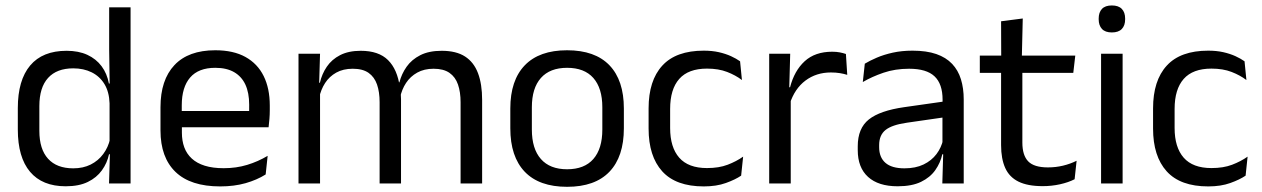

<svg xmlns="http://www.w3.org/2000/svg" viewBox="-20 -690 4744 722"><path d="M227 10.5Q139 10.5 93 -44Q47 -98.5 47 -203V-283.5Q47 -388.5 93.5 -443.8Q140 -499 230.5 -499Q275.5 -499 308.5 -483.8Q341.5 -468.5 362 -441Q382.5 -413.5 389.5 -376H416L392 -301.5Q390.5 -344.5 372.8 -373.8Q355 -403 324.8 -418Q294.5 -433 255.5 -433Q193.5 -433 160.8 -397Q128 -361 128 -291V-198Q128 -129 160.8 -93Q193.5 -57 255.5 -57Q292.5 -57 321 -71.2Q349.5 -85.5 368.2 -110.8Q387 -136 394 -168L414 -110H390Q383 -77 363.2 -49.5Q343.5 -22 310.2 -5.8Q277 10.5 227 10.5ZM390 0 393.5 -118 392 -144V-348L392.5 -365L390.5 -503.5V-662.5H471V0Z M808 11Q696.5 11 640 -43.5Q583.5 -98 583.5 -199.5V-286.5Q583.5 -389.5 636 -445.2Q688.5 -501 789.5 -501Q857.5 -501 903 -475.8Q948.5 -450.5 971.5 -404Q994.5 -357.5 994.5 -293V-275Q994.5 -259 993.2 -243Q992 -227 990 -211.5H915.5Q916.5 -235.5 916.8 -257Q917 -278.5 917 -296.5Q917 -341 902.8 -371.8Q888.5 -402.5 860.2 -418.8Q832 -435 789.5 -435Q726.5 -435 695 -398.5Q663.5 -362 663.5 -294V-247.5L664 -237.5V-191Q664 -160.5 673 -136Q682 -111.5 701.2 -93.8Q720.5 -76 750.2 -66.8Q780 -57.5 821 -57.5Q868.5 -57.5 909.5 -70Q950.5 -82.5 986.5 -104L979 -34Q946.5 -13.5 903.5 -1.2Q860.5 11 808 11ZM626 -211.5V-272.5H973V-211.5Z M1712 0V-305.5Q1712 -344 1702.2 -372.2Q1692.5 -400.5 1670.2 -416Q1648 -431.5 1610.5 -431.5Q1575 -431.5 1549 -417Q1523 -402.5 1507 -378.2Q1491 -354 1484.5 -323L1472 -380.5H1482Q1490 -412 1509 -439Q1528 -466 1560.5 -482.5Q1593 -499 1641 -499Q1695.5 -499 1728.8 -477.5Q1762 -456 1777.5 -414.8Q1793 -373.5 1793 -314.5V0ZM1102.5 0V-488H1183.5L1180 -371L1183.5 -366V0ZM1407.5 0V-305.5Q1407.5 -344 1397.8 -372.2Q1388 -400.5 1366 -416Q1344 -431.5 1306.5 -431.5Q1270.5 -431.5 1244.5 -417Q1218.5 -402.5 1202.5 -377.8Q1186.5 -353 1180 -321.5L1165 -379H1183Q1190.5 -412 1209 -439.2Q1227.5 -466.5 1259.2 -482.8Q1291 -499 1336.5 -499Q1404 -499 1439.2 -464Q1474.5 -429 1483.5 -362Q1486 -352 1487 -340.2Q1488 -328.5 1488 -317V0Z M2112.5 12.5Q2007.5 12.5 1953.2 -44.2Q1899 -101 1899 -207.5V-282Q1899 -388 1953.5 -444.5Q2008 -501 2112.5 -501Q2217.5 -501 2271.8 -444.5Q2326 -388 2326 -282V-207.5Q2326 -101 2271.8 -44.2Q2217.5 12.5 2112.5 12.5ZM2112.5 -53.5Q2177.5 -53.5 2211.2 -92Q2245 -130.5 2245 -203V-286.5Q2245 -358.5 2211.2 -396.8Q2177.5 -435 2112.5 -435Q2048 -435 2014 -396.8Q1980 -358.5 1980 -286.5V-203Q1980 -130.5 2014 -92Q2048 -53.5 2112.5 -53.5Z M2626.5 11Q2521.5 11 2470.2 -45.8Q2419 -102.5 2419 -206.5V-282.5Q2419 -387 2470.5 -443.2Q2522 -499.5 2626.5 -499.5Q2657.5 -499.5 2683 -493.8Q2708.5 -488 2728.8 -478.8Q2749 -469.5 2763 -459.5L2770 -389Q2746.5 -407 2714.2 -419.5Q2682 -432 2638.5 -432Q2568.5 -432 2534.2 -393.2Q2500 -354.5 2500 -280.5V-208.5Q2500 -136 2534.2 -97Q2568.5 -58 2638.5 -58Q2683.5 -58 2716.2 -70.5Q2749 -83 2774.5 -101L2767 -29.5Q2745 -14.5 2709.5 -1.8Q2674 11 2626.5 11Z M2949.5 -298.5 2931 -361 2951 -362Q2967 -424 3006 -459.8Q3045 -495.5 3109.5 -495.5Q3125.5 -495.5 3138.2 -493Q3151 -490.5 3161 -487L3166 -408.5Q3153.5 -412.5 3138.2 -415Q3123 -417.5 3104.5 -417.5Q3049.5 -417.5 3008.8 -387Q2968 -356.5 2949.5 -298.5ZM2872.5 0V-488H2951.5L2947.5 -344L2953.5 -338V0Z M3523.5 0 3527 -118.5 3524 -131V-286.5L3524.5 -315Q3524.5 -374.5 3494.2 -403Q3464 -431.5 3398.5 -431.5Q3346 -431.5 3302.2 -416.5Q3258.5 -401.5 3224.5 -381.5L3232 -450.5Q3251 -462 3277.2 -473.2Q3303.5 -484.5 3337.2 -492Q3371 -499.5 3411.5 -499.5Q3464 -499.5 3500.8 -486.8Q3537.5 -474 3560.2 -450Q3583 -426 3593.5 -392Q3604 -358 3604 -316V0ZM3355.5 10.5Q3283 10.5 3244.2 -24.8Q3205.5 -60 3205.5 -125.5V-140Q3205.5 -207.5 3247.2 -240.8Q3289 -274 3380 -287L3534.5 -309L3539 -250L3390 -228.5Q3334 -220.5 3310 -201.2Q3286 -182 3286 -144.5V-136.5Q3286 -98 3309.8 -77.5Q3333.5 -57 3381 -57Q3423 -57 3453 -71.5Q3483 -86 3501.5 -110.5Q3520 -135 3526.5 -165L3539 -110H3523.5Q3516.5 -78 3497.2 -50.5Q3478 -23 3443.5 -6.2Q3409 10.5 3355.5 10.5Z M3901 10Q3844.5 10 3810 -7Q3775.5 -24 3760 -58.5Q3744.5 -93 3744.5 -144.5V-452.5H3824.5V-154Q3824.5 -106 3846.5 -83.2Q3868.5 -60.5 3920.5 -60.5Q3950 -60.5 3977.2 -67Q4004.5 -73.5 4028.5 -85.5L4021 -16Q3997.5 -4 3966 3Q3934.5 10 3901 10ZM3664.5 -416V-481H4023.5L4016 -416ZM3745 -473 3744.5 -610 3826 -620.5 3822.5 -473Z M4120.5 0V-488H4201.5V0ZM4161 -568Q4136 -568 4123.8 -581.2Q4111.5 -594.5 4111.5 -617.5V-620Q4111.5 -643.5 4123.8 -656.5Q4136 -669.5 4161 -669.5Q4186 -669.5 4198.5 -656.5Q4211 -643.5 4211 -620V-617.5Q4211 -594 4198.5 -581Q4186 -568 4161 -568Z M4523.5 11Q4418.5 11 4367.2 -45.8Q4316 -102.5 4316 -206.5V-282.5Q4316 -387 4367.5 -443.2Q4419 -499.5 4523.5 -499.5Q4554.5 -499.5 4580 -493.8Q4605.5 -488 4625.8 -478.8Q4646 -469.5 4660 -459.5L4667 -389Q4643.5 -407 4611.2 -419.5Q4579 -432 4535.5 -432Q4465.5 -432 4431.2 -393.2Q4397 -354.5 4397 -280.5V-208.5Q4397 -136 4431.2 -97Q4465.5 -58 4535.5 -58Q4580.5 -58 4613.2 -70.5Q4646 -83 4671.5 -101L4664 -29.5Q4642 -14.5 4606.5 -1.8Q4571 11 4523.5 11Z"/></svg>

Font: Anek Bangla Medium
Style: Regular
Weight: 400
Version: Version 1.003